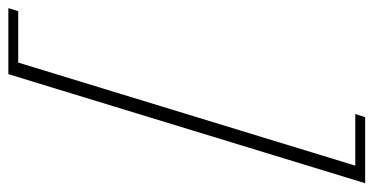

<svg xmlns="http://www.w3.org/2000/svg" viewBox="-234 -518 872 448"><g transform="rotate(-90 202.0 -294.0)"><path d="M-1.5 122 253 -710.5H407L400 -687.5H280L39.5 99H160L152.5 122Z"/></g></svg>

Font: Newsreader ExtraLight
Style: Italic
Weight: 250
Italic angle: -17°
Designer: Hugues Gentile
Foundry: Production Type
Version: Version 1.003